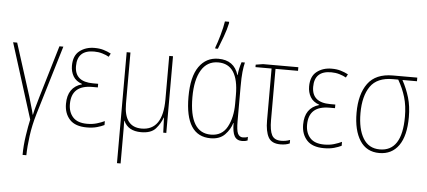

<svg xmlns="http://www.w3.org/2000/svg" viewBox="-61 -939 2929 1317"><g transform="rotate(5 1403.0 -280.5)"><path d="M321 -528 214 -169Q203 -129 195 -102Q187 -75 181 -45H179Q173 -73 163.5 -103Q154 -133 145 -167L30 -528H2L165 -10Q155 34 144.5 103.5Q134 173 134 236H160Q161 175 171 101.5Q181 28 204 -50L348 -528Z M573 -295Q446 -295 446 -403Q446 -513 561 -513Q591 -513 618 -505Q645 -497 664 -486L676 -509Q651 -522 624 -530Q597 -538 562 -538Q502 -538 460 -505.5Q418 -473 418 -403Q418 -363 436.5 -331Q455 -299 498 -284V-282Q400 -254 400 -139Q400 -73 438 -31.5Q476 10 556 10Q596 10 626 1.5Q656 -7 676 -17V-44Q653 -33 623 -24Q593 -15 556 -15Q490 -15 458.5 -49.5Q427 -84 427 -140Q427 -270 570 -270H608V-295Z M1077 -528V-228Q1077 -15 931 -15Q810 -15 810 -176V-528H784V236H809V36Q809 14 809 -9.5Q809 -33 808 -58H810Q840 10 930 10Q999 10 1030.5 -26Q1062 -62 1076 -103H1078L1082 0H1103V-528Z M1405 -606Q1420 -643 1438.5 -693.5Q1457 -744 1466 -787V-797H1437Q1431 -757 1415.5 -702Q1400 -647 1387 -614V-606ZM1555 -108H1557Q1557 -45 1573 -17.5Q1589 10 1626 10Q1647 10 1663 3V-22Q1649 -15 1629 -15Q1605 -15 1594 -37.5Q1583 -60 1583 -123V-358Q1583 -425 1587 -462Q1591 -499 1598 -528H1575Q1559 -479 1556 -438H1554Q1524 -538 1415 -538Q1331 -538 1282 -468.5Q1233 -399 1233 -260Q1233 10 1408 10Q1471 10 1506.5 -26.5Q1542 -63 1555 -108ZM1260 -260Q1260 -380 1300 -446.5Q1340 -513 1416 -513Q1556 -513 1556 -300V-240Q1556 -146 1520.5 -80.5Q1485 -15 1408 -15Q1260 -15 1260 -260Z M1723 -528 1673 -520V-503H1784V-145Q1784 -71 1806 -30.5Q1828 10 1889 10Q1927 10 1953 -2V-26Q1924 -15 1892 -15Q1845 -15 1828 -47.5Q1811 -80 1811 -150V-503H1966V-528Z M2206 -295Q2079 -295 2079 -403Q2079 -513 2194 -513Q2224 -513 2251 -505Q2278 -497 2297 -486L2309 -509Q2284 -522 2257 -530Q2230 -538 2195 -538Q2135 -538 2093 -505.5Q2051 -473 2051 -403Q2051 -363 2069.5 -331Q2088 -299 2131 -284V-282Q2033 -254 2033 -139Q2033 -73 2071 -31.5Q2109 10 2189 10Q2229 10 2259 1.5Q2289 -7 2309 -17V-44Q2286 -33 2256 -24Q2226 -15 2189 -15Q2123 -15 2091.5 -49.5Q2060 -84 2060 -140Q2060 -270 2203 -270H2241V-295Z M2685 -503H2785V-528H2617Q2499 -528 2445 -454Q2391 -380 2391 -252Q2391 -131 2436.5 -60.5Q2482 10 2570 10Q2656 10 2703.5 -57Q2751 -124 2751 -253Q2751 -327 2733.5 -386.5Q2716 -446 2685 -503ZM2619 -503H2656Q2689 -446 2706.5 -387Q2724 -328 2724 -253Q2724 -15 2571 -15Q2495 -15 2456.5 -78.5Q2418 -142 2418 -252Q2418 -369 2464.5 -436Q2511 -503 2619 -503Z"/></g></svg>

Font: Noto Sans Display SemiCondensed Thin
Style: Regular
Weight: 250
Width: 4
Designer: Monotype Design team
Foundry: Monotype Imaging Inc.
Version: 1.000